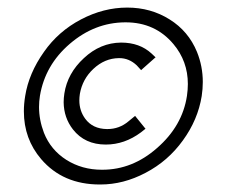

<svg xmlns="http://www.w3.org/2000/svg" viewBox="-20 -741 606 514"><path d="M298.3 -585.4Q260.3 -585 230 -556.6Q200.7 -529.3 193.8 -489.7Q192.4 -480.5 192.4 -472.2Q192.4 -444.8 208 -423.3Q228 -396 266.1 -395.5Q267.1 -395.5 267.6 -395.5Q299.3 -395.5 323.7 -416L339.8 -429.2L341.8 -430.7L343.3 -428.7L368.2 -397.9L369.6 -396.5L367.2 -394.5L357.4 -386.7Q313.5 -354 263.2 -354Q207 -354 175.3 -394.5Q150.9 -425.8 150.4 -467.3Q150.4 -478.5 152.3 -490.7Q160.6 -544.9 204.6 -585.4Q248.5 -626.5 304.2 -627Q354 -627 385.7 -597.7L394.5 -589.4L396.5 -587.4L394.5 -585.9L359.9 -555.2L357.9 -553.2L356.4 -554.7L346.2 -565.9Q325.7 -585.4 299.3 -585.4Q298.8 -585.4 298.3 -585.4ZM86.9 -484.4Q84.5 -469.7 84.5 -454.6Q84.5 -419.9 97.7 -385.3Q115.7 -339.8 157.7 -313Q199.7 -286.6 252.4 -286.6Q252.9 -286.6 253.9 -286.6Q334.5 -286.6 400.4 -344.7Q468.3 -403.8 480.5 -484.4Q482.9 -501 482.9 -516.1Q482.9 -577.1 444.3 -623Q395.5 -681.2 316.4 -681.2Q315.9 -681.2 314.9 -681.2Q233.4 -680.7 167 -623.8Q100.6 -566.9 86.9 -484.4ZM97.7 -602.1Q136.2 -657.2 196.8 -689Q257.3 -720.7 320.6 -720.7Q383.8 -720.7 434.1 -689Q484.4 -657.7 507.3 -602.1Q522.9 -563.5 522.9 -521.5Q522.9 -502.9 520 -483.9Q509.8 -420.4 469.7 -365.2Q429.7 -309.6 369.6 -278.3Q310.5 -247.1 249 -247.1Q248 -247.1 247.1 -247.1Q148.4 -247.1 90.3 -314.9Q43.9 -369.1 43.9 -442.9Q43.9 -462.9 47.4 -483.9Q57.1 -544.9 97.7 -602.1Z"/></svg>

Font: MAUL Condensed Italic
Style: Condenced Regular Italic
Weight: 400
Italic angle: -12°
Designer: MAUL
Version: Version 1.0; 2020; ttfautohint (v1.8.3)